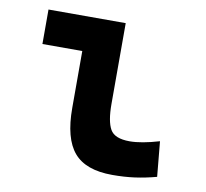

<svg xmlns="http://www.w3.org/2000/svg" viewBox="-64 -588 715 667"><g transform="rotate(10 293.0 -254.5)"><path d="M373 9.8Q278.8 9.8 237.3 -39.1Q195.8 -87.9 195.8 -195.3V-396H55.2V-517.6H327.6V-232.9Q327.6 -171.4 343.3 -143.6Q358.9 -115.7 412.1 -115.7Q453.1 -115.7 516.1 -134.3L527.8 -10.7Q487.8 0 451.4 4.9Q415 9.8 373 9.8Z"/></g></svg>

Font: Cascadia Code NF
Style: Bold
Weight: 700
Monospace: yes
Designer: Aaron Bell
Foundry: Saja Typeworks
Version: Version 2404.023; ttfautohint (v1.8.4)